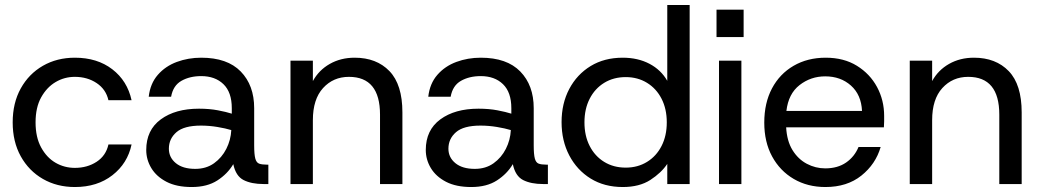

<svg xmlns="http://www.w3.org/2000/svg" viewBox="-20 -740 4187 772"><path d="M281 12Q209 12 152.5 -20.5Q96 -53 63.5 -111.5Q31 -170 31 -248Q31 -326 63.5 -384.5Q96 -443 152.5 -475.5Q209 -508 281 -508Q371 -508 431.5 -461.5Q492 -415 509 -337H416Q406 -381 368.5 -406Q331 -431 281 -431Q239 -431 203.5 -410Q168 -389 145.5 -348.5Q123 -308 123 -248Q123 -188 145.5 -147Q168 -106 203.5 -85.5Q239 -65 281 -65Q331 -65 368.5 -89.5Q406 -114 416 -159H509Q493 -83 432 -35.5Q371 12 281 12Z M751 12Q690 12 649.5 -9Q609 -30 588.5 -64Q568 -98 568 -137Q568 -217 626.5 -260Q685 -303 780 -303Q822 -303 856 -296.5Q890 -290 912 -283V-305Q912 -369 878.5 -401.5Q845 -434 789 -434Q743 -434 709.5 -415Q676 -396 668 -351H578Q584 -404 614.5 -439Q645 -474 691 -491Q737 -508 789 -508Q894 -508 948 -452.5Q1002 -397 1002 -305V-156Q1002 -119 1006.5 -102.5Q1011 -86 1022 -82Q1033 -78 1052 -78H1059V0H1040Q991 0 959.5 -16Q928 -32 918 -80Q895 -41 854 -14.5Q813 12 751 12ZM765 -61Q809 -61 840.5 -83.5Q872 -106 890 -141.5Q908 -177 910 -217Q887 -224 854 -229.5Q821 -235 788 -235Q720 -235 689.5 -208.5Q659 -182 659 -142Q659 -107 687 -84Q715 -61 765 -61Z M1148 0V-496H1238V-414Q1262 -458 1306 -483Q1350 -508 1406 -508Q1494 -508 1546 -454Q1598 -400 1598 -288V0H1508V-279Q1508 -431 1383 -431Q1320 -431 1279 -386Q1238 -341 1238 -257V0Z M1875 12Q1814 12 1773.5 -9Q1733 -30 1712.5 -64Q1692 -98 1692 -137Q1692 -217 1750.5 -260Q1809 -303 1904 -303Q1946 -303 1980 -296.5Q2014 -290 2036 -283V-305Q2036 -369 2002.5 -401.5Q1969 -434 1913 -434Q1867 -434 1833.5 -415Q1800 -396 1792 -351H1702Q1708 -404 1738.5 -439Q1769 -474 1815 -491Q1861 -508 1913 -508Q2018 -508 2072 -452.5Q2126 -397 2126 -305V-156Q2126 -119 2130.5 -102.5Q2135 -86 2146 -82Q2157 -78 2176 -78H2183V0H2164Q2115 0 2083.5 -16Q2052 -32 2042 -80Q2019 -41 1978 -14.5Q1937 12 1875 12ZM1889 -61Q1933 -61 1964.5 -83.5Q1996 -106 2014 -141.5Q2032 -177 2034 -217Q2011 -224 1978 -229.5Q1945 -235 1912 -235Q1844 -235 1813.5 -208.5Q1783 -182 1783 -142Q1783 -107 1811 -84Q1839 -61 1889 -61Z M2484 12Q2410 12 2355 -22Q2300 -56 2269 -115Q2238 -174 2238 -249Q2238 -324 2269 -382.5Q2300 -441 2355 -474.5Q2410 -508 2484 -508Q2545 -508 2591.5 -483.5Q2638 -459 2663 -415V-720H2753V0H2663V-81Q2639 -45 2595 -16.5Q2551 12 2484 12ZM2496 -66Q2544 -66 2581.5 -89Q2619 -112 2640 -153Q2661 -194 2661 -248Q2661 -302 2640 -343Q2619 -384 2581.5 -407Q2544 -430 2496 -430Q2447 -430 2409.5 -407Q2372 -384 2351 -343Q2330 -302 2330 -248Q2330 -194 2351 -153Q2372 -112 2409.5 -89Q2447 -66 2496 -66Z M2861 -591V-701H2970V-591ZM2871 0V-496H2961V0Z M3299 12Q3227 12 3171.5 -20.5Q3116 -53 3084.5 -111Q3053 -169 3053 -247Q3053 -326 3084 -384.5Q3115 -443 3171 -475.5Q3227 -508 3300 -508Q3373 -508 3425.5 -475.5Q3478 -443 3506.5 -390Q3535 -337 3535 -274Q3535 -264 3535 -252.5Q3535 -241 3534 -228H3141Q3144 -173 3166.5 -136.5Q3189 -100 3224 -81.5Q3259 -63 3298 -63Q3348 -63 3382 -86.5Q3416 -110 3432 -149H3521Q3501 -80 3443.5 -34Q3386 12 3299 12ZM3298 -433Q3240 -433 3195 -398Q3150 -363 3142 -294H3446Q3443 -359 3401.5 -396Q3360 -433 3298 -433Z M3638 0V-496H3728V-414Q3752 -458 3796 -483Q3840 -508 3896 -508Q3984 -508 4036 -454Q4088 -400 4088 -288V0H3998V-279Q3998 -431 3873 -431Q3810 -431 3769 -386Q3728 -341 3728 -257V0Z"/></svg>

Font: HostGroteskRegular
Style: Regular
Weight: 400
Designer: Doukan Karapınar based on Poppins by Indian Type Foundry, Jonny Pinhorn
Foundry: Element Type
Version: Version 1.001; ttfautohint (v1.8.4.7-5d5b)